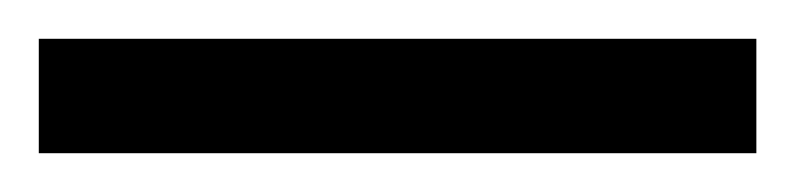

<svg xmlns="http://www.w3.org/2000/svg" viewBox="-24 63 410 99"><path d="M-4 142V83H366V142Z"/></svg>

Font: Noto Serif Hebrew ExtraCondensed
Style: Regular
Weight: 400
Width: 2
Designer: Monotype Design Team
Foundry: Monotype Imaging Inc.
Version: Version 2.004; ttfautohint (v1.8.4.7-5d5b)